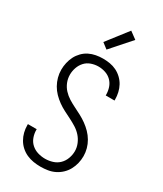

<svg xmlns="http://www.w3.org/2000/svg" viewBox="-239 -1060 978 1154"><g transform="rotate(30 250.0 -482.5)"><path d="M249 8Q224 8 199.5 4Q175 0 152.5 -10Q130 -20 111.5 -36.5Q93 -53 80.5 -74.5Q68 -96 62 -120Q56 -144 56 -169V-176H117V-171Q117 -145 126 -120.5Q135 -96 154 -79Q173 -62 198 -54.5Q223 -47 249 -47Q275 -47 300.5 -55Q326 -63 344.5 -81Q363 -99 372.5 -124.5Q382 -150 382 -176Q382 -202 371.5 -227Q361 -252 343.5 -271.5Q326 -291 303.5 -305Q281 -319 257 -331Q233 -343 209.5 -355Q186 -367 164.5 -382.5Q143 -398 124.5 -417Q106 -436 93 -459Q80 -482 73 -507.5Q66 -533 66 -560Q66 -584 71.5 -608.5Q77 -633 88 -654.5Q99 -676 116.5 -694Q134 -712 156 -723Q178 -734 202.5 -738.5Q227 -743 251 -743Q275 -743 299 -739Q323 -735 344.5 -724.5Q366 -714 384 -697Q402 -680 413.5 -659Q425 -638 430.5 -614Q436 -590 436 -566V-559H375V-564Q375 -589 367 -613Q359 -637 341.5 -654.5Q324 -672 300 -680Q276 -688 251 -688Q226 -688 201.5 -679.5Q177 -671 160 -652.5Q143 -634 134.5 -609.5Q126 -585 126 -560Q126 -533 136 -508Q146 -483 164 -463.5Q182 -444 204.5 -430Q227 -416 250.5 -404.5Q274 -393 297.5 -380.5Q321 -368 342.5 -352.5Q364 -337 382.5 -318Q401 -299 414.5 -276Q428 -253 435 -227.5Q442 -202 442 -176Q442 -150 436 -125.5Q430 -101 418 -79Q406 -57 387.5 -39.5Q369 -22 346.5 -11Q324 0 299 4Q274 8 249 8ZM241 -800 202 -830 313 -973 362 -937Z"/></g></svg>

Font: Iosevka Light
Style: Regular
Weight: 300
Monospace: yes
Designer: Belleve Invis
Foundry: Belleve Invis
Version: Version 32.5.0; ttfautohint (v1.8.4)